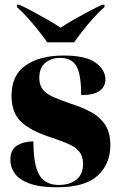

<svg xmlns="http://www.w3.org/2000/svg" viewBox="-20 -786 512 816"><path d="M222 10Q149 10 105.5 -6Q62 -22 43 -48.5Q24 -75 24 -106Q24 -150 52.5 -167.5Q81 -185 122 -185Q122 -85 147 -42.5Q172 0 230 0Q277 0 305 -23Q333 -46 333 -89Q333 -123 315.5 -143Q298 -163 268 -175.5Q238 -188 200 -201Q114 -228 71.5 -266.5Q29 -305 29 -379Q29 -467 89.5 -508.5Q150 -550 250 -550Q346 -550 387 -519Q428 -488 428 -449Q428 -418 403.5 -400Q379 -382 325 -382Q325 -469 305 -504.5Q285 -540 236 -540Q198 -540 172.5 -519Q147 -498 147 -455Q147 -424 162 -405.5Q177 -387 206 -374Q235 -361 279 -346Q330 -330 368 -309Q406 -288 427.5 -255Q449 -222 449 -169Q449 -89 395 -39.5Q341 10 222 10ZM181 -606Q165 -629 143 -656.5Q121 -684 97.5 -710.5Q74 -737 52 -756V-766H62Q88 -754 120.5 -736.5Q153 -719 184.5 -701Q216 -683 238 -668Q259 -683 290.5 -701Q322 -719 355 -736.5Q388 -754 414 -766H424V-756Q402 -737 378 -710.5Q354 -684 332.5 -656.5Q311 -629 295 -606Z"/></svg>

Font: Noto Serif Display SemiCondensed Black
Style: Regular
Weight: 900
Width: 4
Designer: Monotype Design Team
Foundry: Monotype Imaging Inc.
Version: Version 2.009